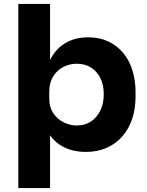

<svg xmlns="http://www.w3.org/2000/svg" viewBox="-20 -750 743 970"><path d="M72.5 200V-730H233V-345.2L206.5 -333.2Q210 -404 237.4 -455.1Q264.8 -506.2 312.8 -533.9Q360.8 -561.5 425.8 -561.5Q481.2 -561.5 525.4 -541.4Q569.5 -521.2 600.8 -484.5Q632 -447.8 648.4 -396.9Q664.8 -346 664.8 -284.5V-261.5Q664.8 -201 648 -150.2Q631.2 -99.5 598.6 -61.9Q566 -24.2 519.4 -3.4Q472.8 17.5 413.8 17.5Q350.8 17.5 301 -7.5Q251.2 -32.5 221.5 -84.8Q191.8 -137 189 -218.2L233 -157.8V200ZM368.2 -116Q408.8 -116 439.4 -136.1Q470 -156.2 487.1 -192.1Q504.2 -228 504.2 -274Q504.2 -321.2 487 -355.6Q469.8 -390 439.5 -409Q409.2 -428 368.2 -428Q331.5 -428 299.9 -411.8Q268.2 -395.5 248.6 -364Q229 -332.5 229 -287.5V-250.5Q229 -207.5 249.5 -177.5Q270 -147.5 302 -131.8Q334 -116 368.2 -116Z"/></svg>

Font: SVN-Sora Variable
Style: Regular
Weight: 400
Designer: Jonathan Barnbrook, Julián Moncada
Foundry: Barnbrook Fonts
Version: Version 2.000 - Viet hoa boi STYLEno.1 Fonts